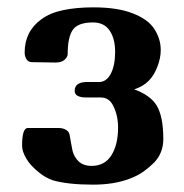

<svg xmlns="http://www.w3.org/2000/svg" viewBox="-20 -489 500 522"><path d="M233 13Q164 13 123 1Q103 -6 85 -21Q75 -29 66.5 -38Q58 -47 52 -57Q40 -77 40 -93Q40 -140 55 -141H140Q152 -141 161 -135Q169 -130 170 -118Q172 -108 173.5 -98.5Q175 -89 177 -80Q181 -63 193 -51Q206 -38 229 -38Q265 -38 283 -67Q301 -96 301 -142Q301 -175 288 -201Q277 -224 254 -224H215Q183 -224 183 -242Q183 -264 212 -266H249Q269 -266 281 -288Q293 -311 293 -348Q293 -384 278 -406Q263 -428 233 -428Q192 -428 178 -408Q164 -388 164 -342Q164 -334 155 -326Q147 -319 131 -319L67 -320Q57 -320 52 -328Q47 -336 47 -346Q47 -404 93 -437Q116 -454 152 -461.5Q188 -469 234 -469Q299 -469 340 -453Q382 -437 399 -411Q417 -384 417 -353Q417 -331 408 -308Q404 -297 398 -287Q392 -277 384 -269Q369 -254 345 -246Q389 -230 406 -202Q424 -172 424 -111Q424 -73 399 -47Q386 -34 370 -22.5Q354 -11 332 -3Q290 13 233 13Z"/></svg>

Font: Shafarik
Style: Regular
Weight: 400
Version: Version 1.001; ttfautohint (v1.8.4.7-5d5b)